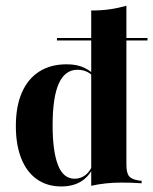

<svg xmlns="http://www.w3.org/2000/svg" viewBox="-20 -651 544 682"><path d="M197.6 11.3Q147.6 11.3 111.3 -14.1Q75 -39.5 55.6 -87.9Q36.3 -136.3 36.3 -203.2Q36.3 -273.4 57.7 -322.2Q79 -371 119.4 -396.8Q159.7 -422.6 216.9 -422.6Q254 -422.6 279.8 -410.1Q305.6 -397.6 316.1 -381.5L314.5 -374.2Q307.3 -386.3 291.5 -394.8Q275.8 -403.2 254.8 -403.2Q211.3 -403.2 189.1 -354.8Q166.9 -306.5 166.9 -205.6Q166.9 -113.7 185.9 -64.9Q204.8 -16.1 245.2 -16.1Q266.9 -16.1 284.3 -29.8Q301.6 -43.5 312.9 -73.4L314.5 -66.1Q301.6 -29 271.8 -8.9Q241.9 11.3 197.6 11.3ZM304 0V-208.9H429V-66.9Q429 -37.1 438.3 -25.4Q447.6 -13.7 473.4 -9.7L483.1 -8.9V0Q461.3 -1.6 444.8 -2Q428.2 -2.4 411.3 -2.4Q382.3 -2.4 356 0.4Q329.8 3.2 304 8.9ZM304 -208.9V-613.7Q340.3 -613.7 371 -618.1Q401.6 -622.6 429 -630.6V-208.9ZM182.3 -507.3V-516.1H504V-507.3Z"/></svg>

Font: Playfair 144pt SemiCondensed ExtraBold
Style: Regular
Weight: 800
Width: 4
Designer: Claus Eggers Sørensen
Foundry: Claus Eggers Sørensen
Version: Version 2.203